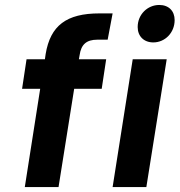

<svg xmlns="http://www.w3.org/2000/svg" viewBox="-20 -754 724 774"><path d="M598 -583C645 -583 684 -622 684 -673C684 -710 660 -734 622 -734C575 -734 535 -696 535 -645C535 -608 560 -583 598 -583ZM301 -532C307 -575 329 -594 372 -594H414L434 -700H381C248 -700 183 -651 164 -536L161 -515H87L69 -396H142L80 0H216L279 -396H390L408 -515H298ZM434 0H570L652 -515H515Z"/></svg>

Font: Arthouse Owned
Style: Bold Italic
Weight: 700
Italic angle: -10°
Designer: Jeremy Tribby
Foundry: Tribby Type
Version: Version 1.000;PS 001.000;hotconv 1.0.88;makeotf.lib2.5.64775